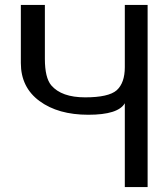

<svg xmlns="http://www.w3.org/2000/svg" viewBox="-20 -760 677 783"><path d="M489 -339V3H582V-740H489V-486Q489 -422 456 -392Q423 -363 327 -363Q231 -363 189 -412Q163 -443 163 -520V-740H65V-503Q65 -404 141 -348Q217 -292 340 -292Q462 -292 489 -339Z"/></svg>

Font: Sawarabi Gothic
Style: Regular
Weight: 400
Designer: mshio (mshio@users.sourceforge.jp)
Version: Version 20141215